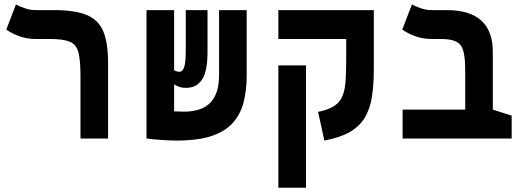

<svg xmlns="http://www.w3.org/2000/svg" viewBox="-20 -632 2384 876"><path d="M473.1 -345.2V0H347.2V-285.2Q347.2 -356 337.9 -392.3Q328.6 -428.7 299.1 -441.4Q269.5 -454.1 208.5 -454.1H143.6Q102.1 -454.1 67.6 -466.8Q33.2 -479.5 8.8 -497.1L52.7 -611.8Q64 -605 90.1 -595.5Q116.2 -585.9 143.1 -585.9H226.6Q322.3 -585.9 376 -563.5Q429.7 -541 451.4 -488.5Q473.1 -436 473.1 -345.2Z M786.1 9.3Q758.8 9.3 718.5 6.6Q678.2 3.9 649.4 0V-0.5H648.4V-585.9H774.4V-312Q784.7 -304.7 799.3 -304.7Q813.5 -304.7 820.6 -326.9Q827.6 -349.1 827.6 -399.4V-585.9H926.8V-395Q926.8 -306.6 901.6 -268.8Q876.5 -231 828.1 -231Q811.5 -231 798.1 -235.6Q784.7 -240.2 774.4 -247.6V-124Q805.2 -122.6 818.4 -122.6Q901.4 -122.6 940.4 -164.3Q979.5 -206.1 979.5 -287.6V-585.9H1105.5V-287.6Q1105.5 -219.7 1091.3 -165Q1077.1 -110.4 1042.2 -71.3Q1007.3 -32.2 945.1 -11.5Q882.8 9.3 786.1 9.3Z M1685.5 -585.9V-318.4Q1685.5 -246.1 1677 -190.9Q1668.5 -135.7 1644.8 -95.9Q1621.1 -56.2 1576.7 -30.3Q1532.2 -4.4 1460 9.3L1431.2 -121.6Q1479.5 -131.3 1505.9 -149.2Q1532.2 -167 1543.5 -196Q1554.7 -225.1 1557.1 -267.3Q1559.6 -309.6 1559.6 -367.2V-454.1H1250V-585.9ZM1376 224.6H1250V-333.5H1376Z M2314.5 -104.5V0H1816.9V-131.8H2102.5V-311.5Q2102.5 -369.1 2093.8 -399.9Q2085 -430.7 2061 -442.4Q2037.1 -454.1 1991.7 -454.1H1950.2Q1908.7 -454.1 1874.3 -466.8Q1839.8 -479.5 1815.4 -497.1L1859.4 -611.8Q1870.6 -605 1896.7 -595.5Q1922.9 -585.9 1949.7 -585.9H2018.1Q2228.5 -585.9 2228.5 -395V-131.8Z"/></svg>

Font: Cascadia Code NF
Style: Bold
Weight: 700
Monospace: yes
Designer: Aaron Bell
Foundry: Saja Typeworks
Version: Version 2404.023; ttfautohint (v1.8.4)